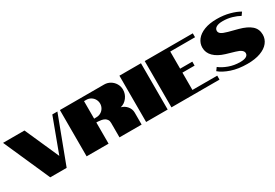

<svg xmlns="http://www.w3.org/2000/svg" viewBox="42 -1608 3605 2515"><g transform="rotate(-30 1844.5 -350.5)"><path d="M11 -700H335L564 -184L756 -700H833L569 0H321Z M871 -700H1540Q1589 -700 1630.5 -675.5Q1672 -651 1696.5 -609.5Q1721 -568 1721 -519Q1721 -454 1681 -401Q1641 -348 1580 -333Q1634 -318 1668.5 -276Q1703 -234 1703 -181V0H1368V-217Q1368 -249 1356 -267Q1342 -288 1324 -298Q1304 -309 1279 -314Q1253 -319 1230 -320L1203 -321V0H871ZM1238 -379Q1274 -379 1304.5 -396.5Q1335 -414 1352.5 -444.5Q1370 -475 1370 -510Q1370 -546 1352.5 -576.5Q1335 -607 1304.5 -625Q1274 -643 1238 -643H1203V-378Z M1771 -700H2097V0H1771Z M2154 -700H2881V-641H2506V-382H2690V-322H2506V-60H2881V0H2154Z M3667 -228Q3667 -161 3625 -108Q3583 -55 3501.5 -25Q3420 5 3304 5Q3167 5 3062.5 -30.5Q2958 -66 2899 -117L2932 -162Q2984 -121 3063 -92Q3142 -63 3233 -63Q3292 -63 3322.5 -80Q3353 -97 3353 -128Q3353 -182 3246 -212L3116 -250Q3010 -282 2952.5 -339Q2895 -396 2895 -474Q2895 -539 2936 -592Q2977 -645 3055.5 -675.5Q3134 -706 3244 -706Q3349 -706 3437.5 -682Q3526 -658 3582 -624L3549 -578Q3502 -605 3436.5 -624Q3371 -643 3299 -643Q3236 -643 3202.5 -623.5Q3169 -604 3169 -570Q3169 -544 3194 -524.5Q3219 -505 3289 -486L3430 -449Q3549 -417 3608 -364.5Q3667 -312 3667 -228Z"/></g></svg>

Font: Notable
Style: Regular
Weight: 400
Designer: Multiple Designers
Foundry: Google, Inc.
Version: Version 1.100